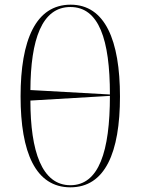

<svg xmlns="http://www.w3.org/2000/svg" viewBox="-20 -791 601 821"><path d="M281 10C429 10 493 -138 493 -378C493 -619 429 -771 282 -771C133 -771 68 -620 68 -379C68 -139 132 10 281 10ZM450 -387 110 -406C111 -622 159 -761 281 -761C403 -761 450 -622 450 -387ZM281 1C159 1 110 -144 110 -361L450 -381C450 -144 403 1 281 1Z"/></svg>

Font: Noto Serif Display ExtraLight
Style: Regular
Weight: 200
Designer: Monotype Design Team
Foundry: Monotype Imaging Inc.
Version: Version 2.009